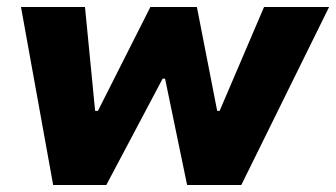

<svg xmlns="http://www.w3.org/2000/svg" viewBox="-20 -529 961 549"><path d="M132 0 40 -509H223L252 -212H260L410 -509H543L601 -212H608L735 -509H921L670 0H515L452 -304H445L284 0Z"/></svg>

Font: Nunito Sans 6pt Black
Style: Italic
Weight: 900
Italic angle: -9°
Version: Version 3.101;gftools[0.9.27]